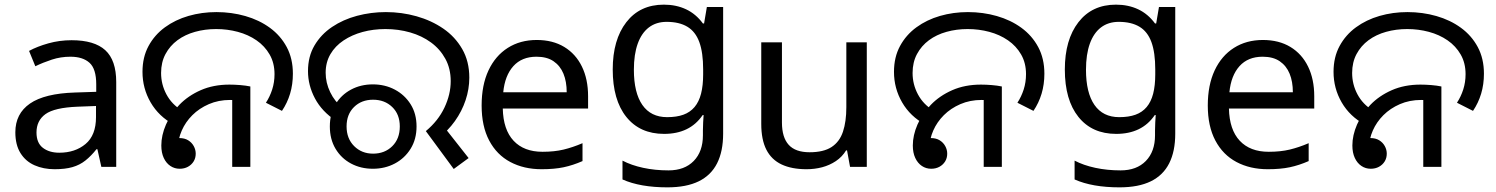

<svg xmlns="http://www.w3.org/2000/svg" viewBox="-20 -718 6437 826"><path d="M288 -545Q386 -545 433 -502Q480 -459 480 -365V0H416L399 -76H395Q372 -47 347.5 -27.5Q323 -8 291.5 1Q260 10 215 10Q167 10 128.5 -7Q90 -24 68 -59.5Q46 -95 46 -149Q46 -229 109 -272.5Q172 -316 303 -320L394 -323V-355Q394 -422 365 -448Q336 -474 283 -474Q241 -474 203 -461.5Q165 -449 132 -433L105 -499Q140 -518 188 -531.5Q236 -545 288 -545ZM314 -259Q214 -255 175.5 -227Q137 -199 137 -148Q137 -103 164.5 -82Q192 -61 235 -61Q303 -61 348 -98.5Q393 -136 393 -214V-262Z M728 -182Q663 -217 628 -277.5Q593 -338 593 -409Q593 -472 619 -520Q645 -568 689.5 -600.5Q734 -633 791 -649.5Q848 -666 911 -666Q976 -666 1035.5 -649Q1095 -632 1141 -598.5Q1187 -565 1213.5 -515.5Q1240 -466 1240 -401Q1240 -355 1228 -315Q1216 -275 1193 -241L1124 -276Q1141 -302 1151 -333Q1161 -364 1161 -399Q1161 -447 1140 -483.5Q1119 -520 1083.5 -544.5Q1048 -569 1003 -581Q958 -593 910 -593Q862 -593 819 -581Q776 -569 743.5 -545Q711 -521 692 -485.5Q673 -450 673 -404Q673 -355 696 -312Q719 -269 762 -243L728 -182ZM753 8Q731 8 713 -4Q695 -16 684.5 -38.5Q674 -61 674 -92Q674 -136 694 -182Q714 -228 751.5 -267Q789 -306 843.5 -330Q898 -354 967 -354Q989 -354 1013.5 -352Q1038 -350 1057 -346V0H979V-310L1024 -283Q1009 -286 995.5 -287Q982 -288 970 -288Q920 -288 878.5 -270Q837 -252 807.5 -222.5Q778 -193 762 -156.5Q746 -120 746 -84Q746 -69 753 -56.5Q760 -44 768 -33L710 -96Q712 -106 718.5 -112Q725 -118 734 -121Q743 -124 752 -124Q774 -124 789.5 -114.5Q805 -105 813.5 -89.5Q822 -74 822 -57Q822 -38 813 -23.5Q804 -9 788.5 -0.5Q773 8 753 8Z M1812 -154Q1865 -198 1892 -255Q1919 -312 1919 -369Q1919 -423 1896 -465Q1873 -507 1834 -535.5Q1795 -564 1744.5 -578.5Q1694 -593 1638 -593Q1586 -593 1540 -580.5Q1494 -568 1458 -544Q1422 -520 1401.5 -485Q1381 -450 1381 -405Q1381 -362 1400.5 -321.5Q1420 -281 1454 -254L1426 -198Q1365 -238 1335 -294.5Q1305 -351 1305 -412Q1305 -475 1333 -522.5Q1361 -570 1408.5 -602Q1456 -634 1516 -650Q1576 -666 1640 -666Q1708 -666 1772 -648Q1836 -630 1887 -595Q1938 -560 1968.5 -507Q1999 -454 1999 -384Q1999 -335 1983 -287Q1967 -239 1937 -197Q1907 -155 1865 -123L1881 -184L1996 -38L1932 9ZM1584 8Q1532 8 1490 -14.5Q1448 -37 1423.5 -78Q1399 -119 1399 -174Q1399 -229 1423.5 -269.5Q1448 -310 1490 -332.5Q1532 -355 1584 -355Q1636 -355 1678.5 -332.5Q1721 -310 1746.5 -269.5Q1772 -229 1772 -174Q1772 -119 1746.5 -78Q1721 -37 1678.5 -14.5Q1636 8 1584 8ZM1585 -57Q1635 -57 1667.5 -89Q1700 -121 1700 -174Q1700 -226 1667.5 -257.5Q1635 -289 1585 -289Q1535 -289 1503 -257.5Q1471 -226 1471 -174Q1471 -122 1503.5 -89.5Q1536 -57 1585 -57Z M2289 -546Q2358 -546 2407.5 -516Q2457 -486 2483.5 -431.5Q2510 -377 2510 -304V-251H2143Q2145 -160 2189.5 -112.5Q2234 -65 2314 -65Q2365 -65 2404.5 -74.5Q2444 -84 2486 -102V-25Q2445 -7 2405 1.5Q2365 10 2310 10Q2234 10 2175.5 -21Q2117 -52 2084.5 -113.5Q2052 -175 2052 -264Q2052 -352 2081.5 -415Q2111 -478 2164.5 -512Q2218 -546 2289 -546ZM2288 -474Q2225 -474 2188.5 -433.5Q2152 -393 2145 -321H2418Q2418 -367 2404 -401Q2390 -435 2361.5 -454.5Q2333 -474 2288 -474Z M2836 -698Q2889 -698 2931.5 -678Q2974 -658 3004 -617H3009L3021 -688H3091V-143Q3091 -67 3065 -15.5Q3039 36 2986 62Q2933 88 2851 88Q2793 88 2744.5 79.5Q2696 71 2658 54V-27Q2696 -7 2747 4Q2798 15 2856 15Q2925 15 2964.5 -25.5Q3004 -66 3004 -136V-157Q3004 -169 3005 -191.5Q3006 -214 3007 -223H3003Q2975 -182 2933.5 -162Q2892 -142 2837 -142Q2733 -142 2674.5 -215Q2616 -288 2616 -419Q2616 -547 2674.5 -622.5Q2733 -698 2836 -698ZM2848 -624Q2803 -624 2771.5 -600Q2740 -576 2723.5 -530Q2707 -484 2707 -418Q2707 -319 2743.5 -266.5Q2780 -214 2850 -214Q2891 -214 2920 -224.5Q2949 -235 2968 -257.5Q2987 -280 2996 -315Q3005 -350 3005 -398V-419Q3005 -492 2988.5 -537Q2972 -582 2937 -603Q2902 -624 2848 -624Z M3709 -536V0H3637L3624 -71H3620Q3603 -43 3576 -25Q3549 -7 3517 1.5Q3485 10 3450 10Q3386 10 3342.5 -10.5Q3299 -31 3277 -74Q3255 -117 3255 -185V-536H3344V-191Q3344 -127 3373 -95Q3402 -63 3463 -63Q3523 -63 3557.5 -85.5Q3592 -108 3606.5 -151.5Q3621 -195 3621 -257V-536Z M3961 -182Q3896 -217 3861 -277.5Q3826 -338 3826 -409Q3826 -472 3852 -520Q3878 -568 3922.5 -600.5Q3967 -633 4024 -649.5Q4081 -666 4144 -666Q4209 -666 4268.5 -649Q4328 -632 4374 -598.5Q4420 -565 4446.5 -515.5Q4473 -466 4473 -401Q4473 -355 4461 -315Q4449 -275 4426 -241L4357 -276Q4374 -302 4384 -333Q4394 -364 4394 -399Q4394 -447 4373 -483.5Q4352 -520 4316.5 -544.5Q4281 -569 4236 -581Q4191 -593 4143 -593Q4095 -593 4052 -581Q4009 -569 3976.5 -545Q3944 -521 3925 -485.5Q3906 -450 3906 -404Q3906 -355 3929 -312Q3952 -269 3995 -243L3961 -182ZM3986 8Q3964 8 3946 -4Q3928 -16 3917.5 -38.5Q3907 -61 3907 -92Q3907 -136 3927 -182Q3947 -228 3984.5 -267Q4022 -306 4076.5 -330Q4131 -354 4200 -354Q4222 -354 4246.5 -352Q4271 -350 4290 -346V0H4212V-310L4257 -283Q4242 -286 4228.5 -287Q4215 -288 4203 -288Q4153 -288 4111.5 -270Q4070 -252 4040.5 -222.5Q4011 -193 3995 -156.5Q3979 -120 3979 -84Q3979 -69 3986 -56.5Q3993 -44 4001 -33L3943 -96Q3945 -106 3951.5 -112Q3958 -118 3967 -121Q3976 -124 3985 -124Q4007 -124 4022.5 -114.5Q4038 -105 4046.5 -89.5Q4055 -74 4055 -57Q4055 -38 4046 -23.5Q4037 -9 4021.5 -0.5Q4006 8 3986 8Z M4781 -698Q4834 -698 4876.5 -678Q4919 -658 4949 -617H4954L4966 -688H5036V-143Q5036 -67 5010 -15.5Q4984 36 4931 62Q4878 88 4796 88Q4738 88 4689.5 79.5Q4641 71 4603 54V-27Q4641 -7 4692 4Q4743 15 4801 15Q4870 15 4909.5 -25.5Q4949 -66 4949 -136V-157Q4949 -169 4950 -191.5Q4951 -214 4952 -223H4948Q4920 -182 4878.5 -162Q4837 -142 4782 -142Q4678 -142 4619.5 -215Q4561 -288 4561 -419Q4561 -547 4619.5 -622.5Q4678 -698 4781 -698ZM4793 -624Q4748 -624 4716.5 -600Q4685 -576 4668.5 -530Q4652 -484 4652 -418Q4652 -319 4688.5 -266.5Q4725 -214 4795 -214Q4836 -214 4865 -224.5Q4894 -235 4913 -257.5Q4932 -280 4941 -315Q4950 -350 4950 -398V-419Q4950 -492 4933.5 -537Q4917 -582 4882 -603Q4847 -624 4793 -624Z M5413 -546Q5482 -546 5531.5 -516Q5581 -486 5607.5 -431.5Q5634 -377 5634 -304V-251H5267Q5269 -160 5313.5 -112.5Q5358 -65 5438 -65Q5489 -65 5528.5 -74.5Q5568 -84 5610 -102V-25Q5569 -7 5529 1.5Q5489 10 5434 10Q5358 10 5299.5 -21Q5241 -52 5208.5 -113.5Q5176 -175 5176 -264Q5176 -352 5205.5 -415Q5235 -478 5288.5 -512Q5342 -546 5413 -546ZM5412 -474Q5349 -474 5312.5 -433.5Q5276 -393 5269 -321H5542Q5542 -367 5528 -401Q5514 -435 5485.5 -454.5Q5457 -474 5412 -474Z M5852 -182Q5787 -217 5752 -277.5Q5717 -338 5717 -409Q5717 -472 5743 -520Q5769 -568 5813.5 -600.5Q5858 -633 5915 -649.5Q5972 -666 6035 -666Q6100 -666 6159.5 -649Q6219 -632 6265 -598.5Q6311 -565 6337.5 -515.5Q6364 -466 6364 -401Q6364 -355 6352 -315Q6340 -275 6317 -241L6248 -276Q6265 -302 6275 -333Q6285 -364 6285 -399Q6285 -447 6264 -483.5Q6243 -520 6207.5 -544.5Q6172 -569 6127 -581Q6082 -593 6034 -593Q5986 -593 5943 -581Q5900 -569 5867.5 -545Q5835 -521 5816 -485.5Q5797 -450 5797 -404Q5797 -355 5820 -312Q5843 -269 5886 -243L5852 -182ZM5877 8Q5855 8 5837 -4Q5819 -16 5808.5 -38.5Q5798 -61 5798 -92Q5798 -136 5818 -182Q5838 -228 5875.5 -267Q5913 -306 5967.5 -330Q6022 -354 6091 -354Q6113 -354 6137.5 -352Q6162 -350 6181 -346V0H6103V-310L6148 -283Q6133 -286 6119.5 -287Q6106 -288 6094 -288Q6044 -288 6002.5 -270Q5961 -252 5931.5 -222.5Q5902 -193 5886 -156.5Q5870 -120 5870 -84Q5870 -69 5877 -56.5Q5884 -44 5892 -33L5834 -96Q5836 -106 5842.5 -112Q5849 -118 5858 -121Q5867 -124 5876 -124Q5898 -124 5913.5 -114.5Q5929 -105 5937.5 -89.5Q5946 -74 5946 -57Q5946 -38 5937 -23.5Q5928 -9 5912.5 -0.5Q5897 8 5877 8Z"/></svg>

Font: odia115
Style: Regular
Weight: 400
Designer: Amélie Bonet and Sol Matas
Foundry: Google LLC
Version: Version 2.003